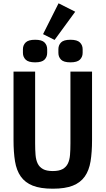

<svg xmlns="http://www.w3.org/2000/svg" viewBox="-20 -1132 640 1164"><path d="M193 -698V-263Q193 -224 195.5 -193Q198 -162 208.5 -140.5Q219 -119 240.5 -107Q262 -95 300 -95Q338 -95 359.5 -107Q381 -119 391.5 -140.5Q402 -162 404.5 -193Q407 -224 407 -263V-698H538V-283Q538 -209 529 -154Q520 -99 494 -62Q468 -25 421.5 -6.5Q375 12 300 12Q225 12 178.5 -6.5Q132 -25 106 -62Q80 -99 71 -154Q62 -209 62 -283V-698ZM311 -890 241 -925 335 -1112 436 -1061ZM193 -754Q152 -754 135.5 -770.5Q119 -787 119 -811V-834Q119 -858 135.5 -874.5Q152 -891 193 -891Q234 -891 250 -874.5Q266 -858 266 -834V-811Q266 -787 250 -770.5Q234 -754 193 -754ZM407 -754Q366 -754 350 -770.5Q334 -787 334 -811V-834Q334 -858 350 -874.5Q366 -891 407 -891Q448 -891 464.5 -874.5Q481 -858 481 -834V-811Q481 -787 464.5 -770.5Q448 -754 407 -754Z"/></svg>

Font: IBM Plex Mono SemiBold
Style: Regular
Weight: 600
Monospace: yes
Designer: Mike Abbink, Paul van der Laan, Pieter van Rosmalen
Foundry: Bold Monday
Version: Version 2.3